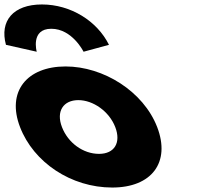

<svg xmlns="http://www.w3.org/2000/svg" viewBox="-124 -826 888 861"><path d="M-34.1 -256C26.7 -98 194.3 15 379.3 15C556.3 15 641.7 -98 580.9 -256C519.2 -416 340.1 -528 170.1 -528C-2.9 -528 -95.8 -416 -34.1 -256ZM153.9 -256C126.5 -327 160.3 -377 227.3 -377C293.3 -377 365.5 -327 392.9 -256C419.8 -186 389.1 -136 320.1 -136C248.1 -136 180.8 -186 153.9 -256ZM40.7 -594C40.7 -594 12 -697 106 -697C200 -697 250.7 -594 250.7 -594L364.7 -625C311.5 -732 193 -806 64 -806C-65 -806 -126.5 -732 -97.3 -625Z"/></svg>

Font: Hussar
Style: BdOpOblFour
Weight: 700
Foundry: Cannot Into Space Fonts
Version: Version 2.00